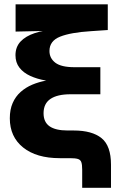

<svg xmlns="http://www.w3.org/2000/svg" viewBox="-20 -748 583 908"><path d="M368.7 140.1V54.2Q368.7 30.3 364.5 18.8Q360.4 7.3 348.1 3.7Q335.9 0 311 0H262.7Q152.3 0 89.4 -50.5Q26.4 -101.1 26.4 -188.5Q26.4 -230 40 -261Q53.7 -292 77.6 -313.2Q101.6 -334.5 132.8 -347.7Q164.1 -360.8 200 -367.2Q235.8 -373.5 272.9 -374L273.4 -360.8Q232.9 -360.8 193.8 -367.7Q154.8 -374.5 122.8 -389.2Q90.8 -403.8 72 -428Q53.2 -452.1 53.2 -486.8Q53.2 -525.9 77.1 -551.5Q101.1 -577.1 144.8 -591.6Q188.5 -606 248 -610.4V-603L53.7 -598.6V-727.5H489.7V-606L410.2 -600.6Q314.9 -594.7 264.4 -574.7Q213.9 -554.7 213.9 -506.8Q213.9 -472.7 241.7 -451.4Q269.5 -430.2 332.5 -430.2H454.6V-302.2H313.5Q251.5 -302.2 218.8 -280.3Q186 -258.3 186 -212.4Q186 -170.4 214.6 -150.6Q243.2 -130.9 299.8 -130.9H328.1Q415.5 -130.9 460.2 -94.7Q504.9 -58.6 504.9 30.8V140.1Z"/></svg>

Font: Inter 24pt ExtraBold
Style: Regular
Weight: 800
Designer: Rasmus Andersson
Foundry: rsms
Version: Version 4.001;git-66647c0bb